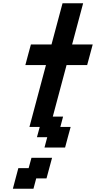

<svg xmlns="http://www.w3.org/2000/svg" viewBox="-20 -895 582 1165"><path d="M58.1 250H183.1L199.7 187.5H262.2Q268.1 166.5 279.1 124.8Q290 83 295.9 62.5H170.9L153.8 125H91.3Q85.9 145.5 74.7 187.3Q63.5 229 58.1 250ZM250 0H375Q380.4 -21 391.6 -62.5Q402.8 -104 408.7 -125H346.2L362.8 -187.5H300.3L383.8 -500H508.8Q514.2 -520.5 525.6 -562.3Q537.1 -604 542.5 -625H417.5Q428.7 -667 450.9 -750Q473.1 -833 484.4 -875H359.4Q348.1 -833 325.9 -750Q303.7 -667 292.5 -625H167.5Q161.6 -604 150.4 -562.3Q139.2 -520.5 133.8 -500H258.8Q242.2 -437.5 208.7 -312.5Q175.3 -187.5 158.7 -125H221.2L204.1 -62.5H266.6Z"/></svg>

Font: Faithful 32x
Style: Oblique
Weight: 400
Foundry: Faithful Resource Pack
Version: Version 1.0; January 27, 2023